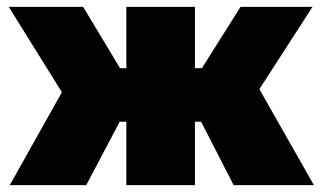

<svg xmlns="http://www.w3.org/2000/svg" viewBox="-20 -540 941 560"><path d="M348.5 0V-185H201.5V-341H348.5V-520H548.5V-341H694.5V-185H548.5V0ZM8.5 0 160.5 -271 5.5 -520H222.5L373.5 -269L231.5 0ZM661.5 0 523.5 -269 681.5 -520H891.5L736.5 -280L895.5 0Z"/></svg>

Font: Geologica Black
Style: Regular
Weight: 900
Designer: Sindre Bremnes, Frode Helland
Foundry: Monokrom Skriftforlag AS
Version: Version 1.010;gftools[0.9.28]